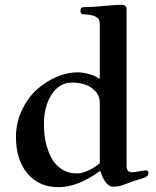

<svg xmlns="http://www.w3.org/2000/svg" viewBox="-20 -773 653 805"><path d="M46.9 -199.2Q46.9 -257.8 71.3 -310.1Q95.7 -362.3 133.3 -396.5Q170.9 -430.7 216.3 -450.2Q261.7 -469.7 304.7 -469.7Q328.1 -469.7 353.5 -462.4Q378.9 -455.1 395.5 -443.4L398.4 -445.3V-668Q398.4 -683.6 394.5 -690.9Q390.6 -698.2 380.9 -703.1Q367.2 -710.9 334 -712.9Q327.1 -712.9 324.7 -713.9Q322.3 -714.8 319.8 -717.8Q317.4 -720.7 317.4 -726.6Q317.4 -736.3 320.8 -739.7Q324.2 -743.2 334 -743.2Q369.1 -743.2 414.1 -748Q471.7 -752.9 488.3 -752.9Q499 -752.9 504.4 -748.5Q509.8 -744.1 510.3 -739.3Q510.7 -734.4 510.7 -724.6V-76.2Q510.7 -50.8 533.2 -50.8Q544.9 -50.8 563.5 -54.7Q584 -58.6 593.8 -58.6Q597.7 -58.6 600.1 -54.7Q602.5 -50.8 602.5 -46.9Q602.5 -31.2 571.3 -23.4Q531.2 -11.7 498 2Q478.5 9.8 453.1 9.8Q436.5 9.8 422.4 -9.8Q408.2 -29.3 402.3 -52.7L398.4 -55.7Q306.6 11.7 224.6 11.7Q143.6 11.7 95.2 -45.4Q46.9 -102.5 46.9 -199.2ZM164.1 -252.9Q164.1 -214.8 170.9 -180.7Q177.7 -146.5 193.4 -115.2Q209 -84 236.8 -64.9Q264.6 -45.9 302.7 -45.9Q324.2 -45.9 350.6 -58.1Q377 -70.3 398.4 -88.9V-342.8Q398.4 -371.1 379.4 -391.1Q360.4 -411.1 335.4 -418.9Q310.5 -426.8 283.2 -426.8Q228.5 -426.8 196.3 -376.5Q164.1 -326.2 164.1 -252.9Z"/></svg>

Font: Monomakh Unicode TT
Style: Medium
Weight: 500
Designer: Alexey Kryukov, Aleksandr Andreev
Version: Version 1.1